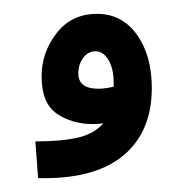

<svg xmlns="http://www.w3.org/2000/svg" viewBox="-20 -255 248 277"><path d="M35 2 31 -51Q69 -51 92.5 -56.5Q116 -62 129 -77Q122 -76 114 -76Q84 -76 62 -91Q40 -106 40 -145Q40 -179 61.5 -207Q83 -235 120 -235Q156 -235 177.5 -205Q199 -175 199 -128Q199 -66 159.5 -32Q120 2 45 2ZM93 -149Q93 -127 122 -127Q132 -127 144 -130V-135Q144 -156 136.5 -168.5Q129 -181 118 -181Q107 -181 100 -171.5Q93 -162 93 -149Z"/></svg>

Font: Noto Sans Arabic ExtCond ExtBd
Style: Regular
Weight: 800
Width: 2
Designer: Monotype Design Team, Nadine Chahine, Nizar Qandah and Khaled Hosny
Foundry: Monotype Imaging Inc.
Version: Version 2.012; ttfautohint (v1.8.4.7-5d5b)